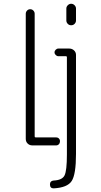

<svg xmlns="http://www.w3.org/2000/svg" viewBox="-20 -780 540 1030"><path d="M335.9 -734.4Q335.9 -744.1 343.8 -752Q351.6 -759.8 361.8 -759.8Q372.1 -759.8 379.9 -752Q387.7 -744.1 387.7 -734.4V-669.9Q387.7 -660.2 380.4 -652.3Q373 -644.5 361.8 -644.5Q350.6 -644.5 343.3 -652.3Q335.9 -660.2 335.9 -669.9ZM267.6 188.5Q313.5 186.5 326.2 161.1Q338.9 135.7 338.9 48.8V-473.6Q338.9 -478.5 334 -478.5H293Q285.2 -478.5 278.8 -484.9Q272.5 -491.2 272.5 -499Q272.5 -506.8 278.8 -513.2Q285.2 -519.5 293 -519.5H351.6Q366.2 -519.5 377 -509.8Q387.7 -500 387.7 -485.4V45.9Q387.7 155.3 364.7 190.9Q341.8 226.6 267.6 230.5Q248 230.5 248 209Q248 190.4 267.6 188.5ZM153.3 0Q138.7 0 128.4 -9.8Q118.2 -19.5 118.2 -35.2V-706.1Q118.2 -715.8 125 -723.1Q131.8 -730.5 142.1 -730.5Q152.3 -730.5 159.2 -723.1Q166 -715.8 166 -706.1V-47.9Q166 -43 170.9 -43H281.2Q290 -43 295.9 -37.1Q301.8 -31.2 301.8 -22Q301.8 -12.7 295.9 -6.3Q290 0 281.2 0Z"/></svg>

Font: Rounded-L Mgen+ 1mn light
Style: Regular
Weight: 200
Designer: [Source Han Sans]
Ryoko NISHIZUKA  (kana & ideographs); Paul D. Hunt (Latin, Greek & Cyrillic); Wenlong ZHANG  (bopomofo
Version: Version 1.059.20150602